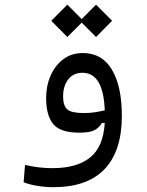

<svg xmlns="http://www.w3.org/2000/svg" viewBox="-20 -568 626 817"><path d="M207 228.5Q174.3 228.5 140.4 223.1Q106.4 217.8 80.6 207.5L86.4 133.8Q116.7 140.6 144 144Q171.4 147.5 203.6 147.5Q306.6 147.5 363 102.5Q419.4 57.6 425.8 -44.9H413.6Q402.8 -25.4 382.6 -14.4Q362.3 -3.4 317.9 -3.4Q236.8 -3.4 206.5 -40Q176.3 -76.7 176.3 -151.4Q176.3 -202.6 195.3 -246.1Q214.4 -289.6 249.3 -315.9Q284.2 -342.3 332.5 -342.3Q414.1 -342.3 456.3 -271.5Q498.5 -200.7 498.5 -74.7Q498.5 73.7 425.5 151.1Q352.5 228.5 207 228.5ZM425.8 -98.6Q422.4 -180.2 398.7 -219.2Q375 -258.3 330.6 -258.3Q292 -258.3 270.3 -230Q248.5 -201.7 248.5 -158.2Q248.5 -117.7 266.6 -102.3Q284.7 -86.9 337.4 -86.9Q361.3 -86.9 382.3 -90.1Q403.3 -93.3 425.8 -98.6ZM388.7 -410.6 327.6 -471.7 266.6 -410.6 198.2 -479.5 266.6 -548.3 327.6 -486.8 388.7 -548.3 457 -479.5Z"/></svg>

Font: Cascadia Code PL SemiLight
Style: Regular
Weight: 350
Monospace: yes
Designer: Aaron Bell
Foundry: Saja Typeworks
Version: Version 2404.023; ttfautohint (v1.8.4)